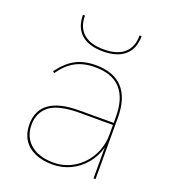

<svg xmlns="http://www.w3.org/2000/svg" viewBox="-130 -792 789 892"><g transform="rotate(20 265.0 -346.0)"><path d="M433 -153Q420.5 -106.5 391 -70.8Q361.5 -35 320 -15Q278.5 5 231 5Q179 5 142.2 -12Q105.5 -29 86.2 -60.2Q67 -91.5 67 -134Q67 -204 116 -239Q164.5 -274 264 -274H433V-303Q433 -488 264 -488Q208.5 -488 168 -466.5Q127.5 -445 94 -397L86 -403Q122 -453 164 -475.5Q206 -498 264 -498Q352.5 -498 397.8 -448.8Q443 -399.5 443 -303V0H433ZM232 -5Q286.5 -5 332.5 -33Q378.5 -61 405.8 -109.8Q433 -158.5 433 -218V-264H264Q218.5 -264 182 -256Q145.5 -248 123 -232Q100.5 -215 88.8 -191.2Q77 -167.5 77 -135Q77 -95.5 95.5 -66.2Q114 -37 148.8 -21Q183.5 -5 232 -5ZM127 -697H137Q137 -639.5 171.5 -609.2Q206 -579 272 -579Q338 -579 372.5 -609.2Q407 -639.5 407 -697H417Q417 -635 379.5 -602Q342 -569 272 -569Q201.5 -569 164.2 -602Q127 -635 127 -697Z"/></g></svg>

Font: HK Grotesk Thin
Style: Regular
Weight: 100
Designer: Alfredo Marco Pradil
Foundry: Hanken Design Co.
Version: Version 3.001